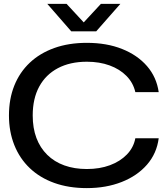

<svg xmlns="http://www.w3.org/2000/svg" viewBox="-20 -957 855 986"><path d="M426 9Q333 9 259 -17.5Q185 -44 133 -93.5Q81 -143 53.5 -212Q26 -281 26 -364Q26 -449 53.5 -517.5Q81 -586 133 -635Q185 -684 259 -710.5Q333 -737 426 -737Q528 -737 607 -705.5Q686 -674 735 -617.5Q784 -561 795 -484H675Q664 -532 629.5 -567Q595 -602 543 -621Q491 -640 426 -640Q340 -640 277.5 -607Q215 -574 181.5 -512.5Q148 -451 148 -364Q148 -299 167 -248.5Q186 -198 222.5 -162Q259 -126 310.5 -107.5Q362 -89 426 -89Q492 -89 544.5 -108.5Q597 -128 631.5 -163.5Q666 -199 675 -247H795Q785 -169 735 -111.5Q685 -54 605 -22.5Q525 9 426 9ZM346 -796 223 -937H322L410 -842L498 -937H598L474 -796Z"/></svg>

Font: Mona Sans Expanded Medium
Style: Regular
Weight: 500
Width: 7
Designer: Deni Anggara
Foundry: GitHub
Version: Version 2.000